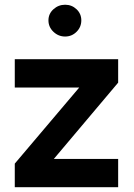

<svg xmlns="http://www.w3.org/2000/svg" viewBox="-20 -779 556 799"><path d="M41.5 -414.6V-532.7H471.7V-435.1L204.1 -117.7H471.7V0H41.5V-98.1L309.6 -414.6ZM181.6 -694.3Q181.6 -721.7 202.4 -740.5Q223.1 -759.3 251 -759.3Q278.8 -759.3 298.6 -740.5Q318.4 -721.7 318.4 -694.3Q318.4 -666.5 298.6 -646.7Q278.8 -627 251 -627Q223.1 -627 202.4 -646.7Q181.6 -666.5 181.6 -694.3Z"/></svg>

Font: Estedad-FD Bold
Style: Regular
Weight: 700
Designer: Amin Abedi
Version: Version 7.3